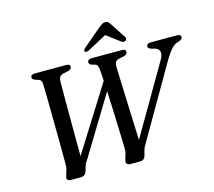

<svg xmlns="http://www.w3.org/2000/svg" viewBox="-122 -1046 1334 1197"><g transform="rotate(-15 545.0 -448.0)"><path d="M867.5 -680Q867.5 -700 895.5 -700H1065Q1089.5 -700 1089.5 -682.5Q1089.5 -669 1065.5 -660L1049 -654.5Q1030.5 -647 1012.8 -626Q995 -605 974 -571L703 -102.5Q696 -92 691 -81.8Q686 -71.5 682 -57L674.5 -28.5Q667 0 639 0H574.5Q560.5 0 553.8 -9.5Q547 -19 552.5 -34L561.5 -65Q565 -75.5 566.2 -85Q567.5 -94.5 567 -105Q566.5 -124.5 565.2 -165Q564 -205.5 562.2 -258.2Q560.5 -311 558.2 -367.8Q556 -424.5 553.5 -476L327 -103.5Q318 -90 312 -79.8Q306 -69.5 302 -56L294 -28Q289.5 -14.5 280.2 -7.2Q271 0 253.5 0H196Q159 0 170 -31L180 -64.5Q183.5 -75 184.5 -85Q185.5 -95 185.5 -108.5Q186 -126.5 185.5 -172Q185 -217.5 184.5 -278.5Q184 -339.5 183.2 -404Q182.5 -468.5 181.8 -524.8Q181 -581 180 -616.5Q180 -632.5 175.2 -642.2Q170.5 -652 158 -655.5L143 -660Q120 -666.5 120 -680.5Q120 -700 147 -700H350Q374 -700 374 -682.5Q374 -666 350 -660L319.5 -653.5Q303 -650 295.8 -640Q288.5 -630 288 -609Q287.5 -579 287.5 -522.8Q287.5 -466.5 287.5 -397Q287.5 -327.5 287.8 -257Q288 -186.5 288.5 -128L550 -545Q547.5 -590 545.5 -613.5Q544 -633.5 539 -643.2Q534 -653 521.5 -656L502.5 -661.5Q486.5 -667 486.5 -679.5Q486.5 -700 515 -700H710Q733.5 -700 733.5 -682.5Q733.5 -674 727.2 -668.5Q721 -663 712 -660L677 -652.5Q660 -648.5 654 -637.5Q648 -626.5 649 -602.5Q649.5 -583 651 -542Q652.5 -501 654.5 -447.2Q656.5 -393.5 658.5 -335.8Q660.5 -278 662.8 -224.8Q665 -171.5 666.5 -131.5L927 -579Q942.5 -605.5 939.8 -625.8Q937 -646 913 -654.5L885.5 -662Q867.5 -667.5 867.5 -680ZM745.5 -750Q733 -742 718.5 -752.5L632 -817.5L511.5 -752.5Q491.5 -742 483.5 -750Q480 -753.5 481.5 -759.8Q483 -766 492 -773L610.5 -874Q623 -884 632.5 -889.8Q642 -895.5 653.5 -895.5Q665 -895.5 671.2 -889.8Q677.5 -884 684 -874L750 -773Q755 -766 752.8 -759.8Q750.5 -753.5 745.5 -750Z"/></g></svg>

Font: Fraunces 9pt S000
Style: Italic
Weight: 400
Italic angle: -16°
Version: Version 1.000; ttfautohint (v1.8.3)